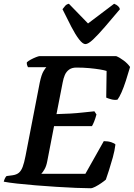

<svg xmlns="http://www.w3.org/2000/svg" viewBox="-30 -1003 713 1023"><path d="M453 0Q423 0 375 -2Q327 -4 271 -7.5Q215 -11 160 -15.5Q105 -20 60 -25Q15 -30 -10 -35Q-8 -44 -3.5 -53Q1 -62 5 -65L36 -69Q58 -72 70.5 -82.5Q83 -93 91 -114.5Q99 -136 106 -172L182 -564Q191 -606 202 -624Q213 -642 217 -645H119Q117 -649 114.5 -655.5Q112 -662 113 -671Q120 -678 134 -685.5Q148 -693 162 -698.5Q176 -704 181 -704H589Q607 -697 629 -680.5Q651 -664 663 -646Q652 -608 640.5 -572.5Q629 -537 617.5 -511Q606 -485 596 -472Q580 -469 562 -474Q544 -479 536 -483L538 -625Q526 -629 502 -633Q478 -637 446 -640Q414 -643 377 -643Q353 -643 338 -632Q323 -621 315.5 -603.5Q308 -586 304 -564L271 -395Q312 -396 345.5 -398Q379 -400 410.5 -403.5Q442 -407 473 -410L484 -393Q478 -371 471.5 -355Q465 -339 460 -331H258L222 -145Q217 -118 207.5 -101.5Q198 -85 190 -77H425L523 -251Q546 -251 563.5 -245Q581 -239 585 -233Q581 -200 571 -164Q561 -128 551 -97Q541 -66 534 -46Q525 -38 509 -27Q493 -16 477.5 -8Q462 0 453 0ZM425 -768Q411 -768 391.5 -793Q372 -818 350 -860.5Q328 -903 303 -954Q311 -964 317.5 -972Q324 -980 337 -983L439 -878L578 -983Q591 -978 599 -970.5Q607 -963 609 -954Q566 -903 529.5 -860.5Q493 -818 466.5 -793Q440 -768 425 -768Z"/></svg>

Font: Texturina 12pt
Style: Bold Italic
Weight: 700
Italic angle: -11°
Designer: Guillermo Torres Carreño
Foundry: Omnibus-Type
Version: Version 1.002